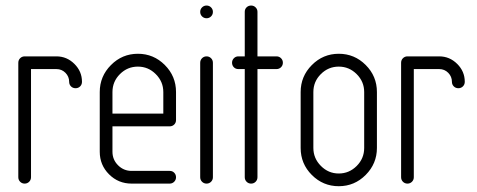

<svg xmlns="http://www.w3.org/2000/svg" viewBox="-20 -656 1703 686"><path d="M45.4 -22.9V-431.6Q45.4 -441.4 52 -448Q58.6 -454.6 68.4 -454.6H181.6Q218.8 -454.6 245.8 -427.7Q272.9 -400.9 272.9 -363.8Q272.9 -354 266.4 -347.4Q259.8 -340.8 250 -340.8Q240.2 -340.8 233.6 -347.4Q227.1 -354 227.1 -363.8Q227.1 -382.3 213.9 -395.8Q200.7 -409.2 181.6 -409.2H90.8V-22.9Q90.8 -13.2 84.2 -6.6Q77.6 0 68.1 0Q58.6 0 52 -6.6Q45.4 -13.2 45.4 -22.9Z M336.4 -113.8V-327.1Q336.4 -383.3 376.5 -423.6Q416.5 -463.9 472.7 -463.9Q528.8 -463.9 568.8 -423.8Q608.9 -383.8 608.9 -327.1V-227.1Q608.9 -217.3 602.3 -210.9Q595.7 -204.6 586.4 -204.6H381.8V-113.8Q381.8 -85.4 401.9 -65.4Q421.9 -45.4 450.2 -45.4H586.4Q596.2 -45.4 602.5 -38.8Q608.9 -32.2 608.9 -22.7Q608.9 -13.2 602.3 -6.6Q595.7 0 586.4 0H450.2Q402.8 0 369.6 -33.2Q336.4 -66.4 336.4 -113.8ZM381.8 -250H563.5V-327.1Q563.5 -364.3 536.6 -391.1Q509.8 -418 472.7 -418Q435.5 -418 408.7 -391.4Q381.8 -364.7 381.8 -327.1Z M695.3 -22.9V-431.6Q695.3 -441.4 701.9 -448Q708.5 -454.6 718 -454.6Q727.5 -454.6 734.1 -448Q740.7 -441.4 740.7 -431.6V-22.9Q740.7 -13.2 734.1 -6.6Q727.5 0 718 0Q708.5 0 701.9 -6.6Q695.3 -13.2 695.3 -22.9ZM701.9 -597.4Q695.3 -604 695.3 -613.5Q695.3 -623 701.9 -629.6Q708.5 -636.2 718 -636.2Q727.5 -636.2 734.1 -629.6Q740.7 -623 740.7 -613.5Q740.7 -604 734.1 -597.4Q727.5 -590.8 718 -590.8Q708.5 -590.8 701.9 -597.4Z M831.5 -454.6H854.5V-613.8Q854.5 -623.5 861.1 -629.9Q867.7 -636.2 877.2 -636.2Q886.7 -636.2 893.3 -629.6Q899.9 -623 899.9 -613.8V-454.6H967.8Q977.5 -454.6 984.1 -448Q990.7 -441.4 990.7 -431.9Q990.7 -422.4 984.1 -415.8Q977.5 -409.2 967.8 -409.2H899.9V-22.9Q899.9 -13.2 893.3 -6.6Q886.7 0 877.2 0Q867.7 0 861.1 -6.6Q854.5 -13.2 854.5 -22.9V-409.2H831.5Q821.8 -409.2 815.4 -415.8Q809.1 -422.4 809.1 -431.9Q809.1 -441.4 815.7 -448Q822.3 -454.6 831.5 -454.6Z M1054.2 -127.4V-327.1Q1054.2 -383.3 1094.2 -423.6Q1134.3 -463.9 1190.4 -463.9Q1246.6 -463.9 1286.6 -423.8Q1326.7 -383.8 1326.7 -327.1V-127.4Q1326.7 -71.3 1286.6 -31Q1246.6 9.3 1190.4 9.3Q1134.3 9.3 1094.2 -30.8Q1054.2 -70.8 1054.2 -127.4ZM1099.6 -127.4Q1099.6 -90.3 1126.5 -63.2Q1153.3 -36.1 1190.4 -36.1Q1227.5 -36.1 1254.4 -63Q1281.2 -89.8 1281.2 -127.4V-327.1Q1281.2 -364.3 1254.4 -391.1Q1227.5 -418 1190.4 -418Q1153.3 -418 1126.5 -391.4Q1099.6 -364.7 1099.6 -327.1Z M1413.1 -22.9V-431.6Q1413.1 -441.4 1419.7 -448Q1426.3 -454.6 1436 -454.6H1549.3Q1586.4 -454.6 1613.5 -427.7Q1640.6 -400.9 1640.6 -363.8Q1640.6 -354 1634 -347.4Q1627.4 -340.8 1617.7 -340.8Q1607.9 -340.8 1601.3 -347.4Q1594.7 -354 1594.7 -363.8Q1594.7 -382.3 1581.5 -395.8Q1568.4 -409.2 1549.3 -409.2H1458.5V-22.9Q1458.5 -13.2 1451.9 -6.6Q1445.3 0 1435.8 0Q1426.3 0 1419.7 -6.6Q1413.1 -13.2 1413.1 -22.9Z"/></svg>

Font: OpenGost Type A TT
Style: Regular
Weight: 400
Version: Version 0.3